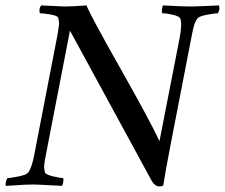

<svg xmlns="http://www.w3.org/2000/svg" viewBox="-33 -666 810 691"><path d="M613.3 -528.3Q623 -579.6 616.2 -598.6Q612.8 -607.4 589.8 -612.8Q566.9 -618.2 550.8 -618.2Q548.8 -623.5 550 -633.1Q551.3 -642.6 553.7 -646.5Q626 -642.6 653.3 -642.6Q670.9 -642.6 754.9 -646.5Q760.3 -632.8 751 -618.2Q738.3 -618.2 710.9 -612.8Q683.6 -607.4 677.7 -599.6Q669.9 -588.9 665.8 -575.7Q661.6 -562.5 656.2 -533.2L579.1 -135.7Q561 -41.5 554.7 1Q550.8 4.9 538.1 4.9Q531.7 4.9 524.2 -1.5Q516.6 -7.8 511.7 -17.6L218.8 -555.7L132.8 -112.3Q127 -82.5 126 -71.3Q125 -60.1 128.9 -44.9Q131.3 -38.1 156.2 -31.7Q181.2 -25.4 194.3 -25.4Q196.3 -19.5 194.6 -11Q192.9 -2.4 190.4 2.9Q100.1 -2 88.9 -2Q70.3 -2 55.2 -1.2Q40 -0.5 21.7 1Q3.4 2.4 -11.7 2.9Q-13.7 0 -12.2 -9Q-10.7 -18.1 -5.9 -25.4Q6.8 -25.4 34.7 -31.2Q62.5 -37.1 68.4 -44.9Q82 -63.5 90.8 -111.3L172.9 -535.2Q178.2 -564.9 179.2 -576.7Q180.2 -588.4 176.8 -601.6Q174.3 -609.4 149.4 -613.8Q124.5 -618.2 110.4 -618.2Q106 -634.8 115.2 -646.5Q197.3 -642.6 198.2 -642.6Q227.5 -642.6 278.3 -646.5Q293.5 -608.4 398.9 -422.1Q504.4 -235.8 541 -158.2Z"/></svg>

Font: Crimson
Style: Italic
Weight: 400
Italic angle: -11°
Version: Version 0.8